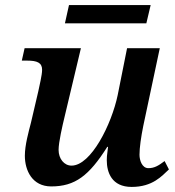

<svg xmlns="http://www.w3.org/2000/svg" viewBox="-20 -726 690 757"><path d="M236 -634H557L574 -706H252ZM499 11C582 11 618 -32 646 -58L629 -91C604 -72 588 -63 565 -63C540 -63 530 -94 530 -116C530 -143 536 -186 545 -230L610 -536H481L444 -351C420 -236 339 -73 262 -73C233 -73 211 -100 211 -135C211 -165 226 -230 235 -267L299 -536H77L66 -487H87C126 -487 146 -479 146 -451C146 -429 135 -387 131 -366L102 -242C93 -207 78 -154 78 -112C78 -54 107 9 182 9C276 9 331 -33 403 -147H406C401 -111 401 -103 401 -94C401 -47 420 11 499 11Z"/></svg>

Font: Noto Serif Semi
Style: Italic
Weight: 600
Italic angle: -12°
Designer: Monotype Design Team
Foundry: Monotype Imaging Inc.
Version: Version 1.901